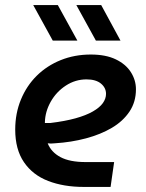

<svg xmlns="http://www.w3.org/2000/svg" viewBox="-20 -737 576 757"><path d="M310 0Q231 0 170 -23.5Q109 -47 74.5 -97.5Q40 -148 40 -226Q40 -290 62.5 -344.5Q85 -399 125 -438.5Q165 -478 219.5 -500Q274 -522 338 -522Q397 -522 436.5 -503Q476 -484 496 -452.5Q516 -421 516 -385Q516 -335 490.5 -297Q465 -259 421 -233Q377 -207 319 -191.5Q261 -176 196 -172Q187 -171 180.5 -171Q174 -171 168 -172Q182 -137 218.5 -117.5Q255 -98 318 -98H430L416 0ZM157 -252Q162 -252 167 -252Q172 -252 178 -252Q236 -259 277.5 -270.5Q319 -282 346 -297.5Q373 -313 385.5 -330.5Q398 -348 398 -367Q398 -391 378 -407.5Q358 -424 321 -424Q277 -424 239.5 -399.5Q202 -375 180 -336Q158 -297 157 -255Q157 -254 157 -253.5Q157 -253 157 -252ZM358 -577 281 -717H379L455 -577ZM188 -577 111 -717H208L285 -577Z"/></svg>

Font: MuseoModerno Thin Medium
Style: Italic
Weight: 500
Italic angle: -9°
Version: Version 1.003